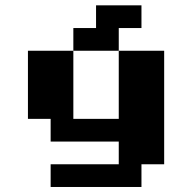

<svg xmlns="http://www.w3.org/2000/svg" viewBox="-20 -628 734 734"><path d="M173.6 0H434V-86.8H173.6V-173.6H86.8V-434H260.4V-173.6H434V-434H607.6V0H520.8V86.8H173.6ZM434 -520.8V-434H260.4V-520.8H347.2V-607.6H520.8V-520.8Z"/></svg>

Font: 8-bit Operator+ 8
Style: Bold
Weight: 700
Designer: GrandChaos9000
Version: Version 1.3.0 - August 1, 2014